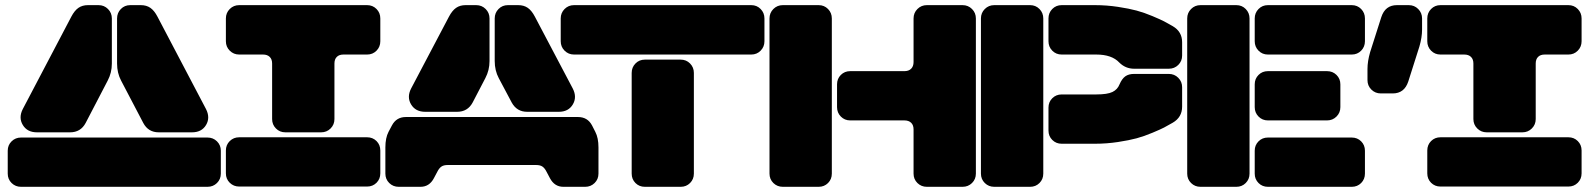

<svg xmlns="http://www.w3.org/2000/svg" viewBox="-20 -720 6125 740"><path d="M395 -409.2 310.1 -246.1Q291 -210 250 -210H122.1Q85 -210 67.9 -238.3Q50.8 -266.6 67.9 -299.8L254.9 -655.8Q267.1 -679.2 282.2 -689.7Q297.4 -700.2 318.8 -700.2H359.9Q381.3 -700.2 396.2 -685.3Q411.1 -670.4 411.1 -648.9V-475.1Q411.1 -439.5 395 -409.2ZM532.2 -246.1 446.8 -409.2Q431.2 -438.5 431.2 -475.1V-648.9Q431.2 -670.4 445.8 -685.3Q460.4 -700.2 481.9 -700.2H522.9Q544.4 -700.2 559.6 -689.7Q574.7 -679.2 586.9 -655.8L773.9 -299.8Q791 -266.6 774.2 -238.3Q757.3 -210 720.2 -210H591.8Q551.3 -210 532.2 -246.1ZM831.1 -139.2V-50.8Q831.1 -29.3 816.2 -14.6Q801.3 0 779.8 0H61Q39.6 0 24.7 -14.6Q9.8 -29.3 9.8 -50.8V-139.2Q9.8 -160.6 24.7 -175.3Q39.6 -189.9 61 -189.9H779.8Q801.3 -189.9 816.2 -175.3Q831.1 -160.6 831.1 -139.2Z M901.9 -700.2H1395Q1416.5 -700.2 1431.2 -685.3Q1445.8 -670.4 1445.8 -648.9V-561Q1445.8 -539.6 1431.2 -524.7Q1416.5 -509.8 1395 -509.8H1303.7Q1287.1 -509.8 1278.1 -500.7Q1269 -491.7 1269 -475.1V-261.2Q1269 -239.7 1254.2 -224.9Q1239.3 -210 1217.8 -210H1079.6Q1058.1 -210 1043.5 -224.9Q1028.8 -239.7 1028.8 -261.2V-475.1Q1028.8 -491.7 1019.5 -500.7Q1010.3 -509.8 993.7 -509.8H901.9Q880.4 -509.8 865.5 -524.7Q850.6 -539.6 850.6 -561V-648.9Q850.6 -670.4 865.5 -685.3Q880.4 -700.2 901.9 -700.2ZM1445.8 -140.1V-51.8Q1445.8 -30.3 1431.2 -15.6Q1416.5 -1 1395 -1H901.9Q880.4 -1 865.5 -15.6Q850.6 -30.3 850.6 -51.8V-140.1Q850.6 -161.6 865.5 -176.3Q880.4 -190.9 901.9 -190.9H1395Q1416.5 -190.9 1431.2 -176.3Q1445.8 -161.6 1445.8 -140.1Z M1774.4 -700.2H1815.4Q1836.9 -700.2 1851.8 -685.3Q1866.7 -670.4 1866.7 -648.9V-484.9Q1866.7 -449.2 1850.6 -418.9L1801.8 -325.2Q1782.7 -289.1 1741.7 -289.1H1618.7Q1581.5 -289.1 1564.5 -317.4Q1547.4 -345.7 1564.5 -378.9L1710.4 -655.8Q1722.7 -679.2 1737.8 -689.7Q1752.9 -700.2 1774.4 -700.2ZM1937.5 -700.2H1977.5Q1999 -700.2 2014.2 -689.7Q2029.3 -679.2 2041.5 -655.8L2187.5 -378.9Q2204.6 -345.7 2187.7 -317.4Q2170.9 -289.1 2133.8 -289.1H2011.7Q1972.2 -289.1 1952.6 -324.2L1902.3 -418.9Q1886.7 -448.2 1886.7 -484.9V-648.9Q1886.7 -670.4 1901.4 -685.3Q1916 -700.2 1937.5 -700.2ZM1544.4 -269H2207.5Q2244.6 -269 2261.7 -236.8L2274.4 -211.9Q2286.6 -188.5 2286.6 -151.9V-50.8Q2286.6 -29.3 2271.7 -14.6Q2256.8 0 2235.4 0H2151.4Q2117.2 0 2099.6 -33.2L2086.4 -58.1Q2079.6 -71.8 2070.8 -77.9Q2062 -84 2046.4 -84H1705.6Q1689.9 -84 1681.2 -77.9Q1672.4 -71.8 1665.5 -58.1L1652.3 -33.2Q1634.8 0 1600.6 0H1516.6Q1495.1 0 1480.2 -14.6Q1465.3 -29.3 1465.3 -50.8V-151.9Q1465.3 -188.5 1477.5 -211.9L1490.7 -236.8Q1507.8 -269 1544.4 -269Z M2875.5 -509.8H2192.4Q2170.9 -509.8 2156 -524.7Q2141.1 -539.6 2141.1 -561V-648.9Q2141.1 -670.4 2156 -685.3Q2170.9 -700.2 2192.4 -700.2H2875.5Q2897 -700.2 2911.6 -685.3Q2926.3 -670.4 2926.3 -648.9V-561Q2926.3 -539.6 2911.6 -524.7Q2897 -509.8 2875.5 -509.8ZM2603.5 0H2465.3Q2443.8 0 2429.2 -14.6Q2414.6 -29.3 2414.6 -50.8V-439Q2414.6 -460.4 2429.2 -475.3Q2443.8 -490.2 2465.3 -490.2H2603.5Q2625 -490.2 2639.6 -475.3Q2654.3 -460.4 2654.3 -439V-50.8Q2654.3 -29.3 2639.6 -14.6Q2625 0 2603.5 0Z M3186 -648.9V-50.8Q3186 -29.3 3171.4 -14.6Q3156.7 0 3135.3 0H2997.1Q2975.6 0 2960.7 -14.6Q2945.8 -29.3 2945.8 -50.8V-648.9Q2945.8 -670.4 2960.7 -685.3Q2975.6 -700.2 2997.1 -700.2H3135.3Q3156.7 -700.2 3171.4 -685.3Q3186 -670.4 3186 -648.9ZM3256.8 -445.8H3465.8Q3482.4 -445.8 3491.7 -455.1Q3501 -464.4 3501 -481V-648.9Q3501 -670.4 3515.9 -685.3Q3530.8 -700.2 3552.2 -700.2H3689.9Q3711.4 -700.2 3726.3 -685.3Q3741.2 -670.4 3741.2 -648.9V-50.8Q3741.2 -29.3 3726.3 -14.6Q3711.4 0 3689.9 0H3552.2Q3530.8 0 3515.9 -14.6Q3501 -29.3 3501 -50.8V-221.2Q3501 -237.8 3491.7 -246.8Q3482.4 -255.9 3465.8 -255.9H3256.8Q3235.4 -255.9 3220.7 -270.8Q3206.1 -285.6 3206.1 -307.1V-395Q3206.1 -416.5 3220.7 -431.2Q3235.4 -445.8 3256.8 -445.8Z M3950.2 0H3812Q3790.5 0 3775.6 -14.6Q3760.7 -29.3 3760.7 -50.8V-648.9Q3760.7 -670.4 3775.6 -685.3Q3790.5 -700.2 3812 -700.2H3950.2Q3971.7 -700.2 3986.3 -685.3Q4001 -670.4 4001 -648.9V-50.8Q4001 -29.3 3986.3 -14.6Q3971.7 0 3950.2 0ZM4205.1 -509.8H4071.8Q4050.3 -509.8 4035.6 -524.7Q4021 -539.6 4021 -561V-648.9Q4021 -670.4 4035.6 -685.3Q4050.3 -700.2 4071.8 -700.2H4200.2Q4245.1 -700.2 4288.6 -693.6Q4332 -687 4360.8 -679.2Q4389.6 -671.4 4421.6 -658Q4453.6 -644.5 4466.6 -637.7Q4479.5 -630.9 4500 -619.1Q4536.1 -598.1 4536.1 -557.1V-505.9Q4536.1 -484.4 4521.2 -469.7Q4506.3 -455.1 4484.9 -455.1H4351.1Q4317.9 -455.1 4293.9 -479Q4265.1 -509.8 4205.1 -509.8ZM4071.8 -356H4205.1Q4248 -356 4267.6 -365.5Q4287.1 -375 4294.9 -395Q4304.2 -416.5 4317.1 -425.8Q4330.1 -435.1 4351.1 -435.1H4484.9Q4506.3 -435.1 4521.2 -420.2Q4536.1 -405.3 4536.1 -383.8V-309.1Q4536.1 -268.1 4500 -247.1Q4479.5 -235.4 4466.6 -228.5Q4453.6 -221.7 4421.6 -208.3Q4389.6 -194.8 4360.8 -187Q4332 -179.2 4288.6 -172.6Q4245.1 -166 4200.2 -166H4071.8Q4050.3 -166 4035.6 -180.7Q4021 -195.3 4021 -216.8V-305.2Q4021 -326.7 4035.6 -341.3Q4050.3 -356 4071.8 -356Z M4745.1 0H4606.9Q4585.4 0 4570.6 -14.6Q4555.7 -29.3 4555.7 -50.8V-648.9Q4555.7 -670.4 4570.6 -685.3Q4585.4 -700.2 4606.9 -700.2H4745.1Q4766.6 -700.2 4781.2 -685.3Q4795.9 -670.4 4795.9 -648.9V-50.8Q4795.9 -29.3 4781.2 -14.6Q4766.6 0 4745.1 0ZM5189.9 -509.8H4866.7Q4845.2 -509.8 4830.6 -524.7Q4815.9 -539.6 4815.9 -561V-648.9Q4815.9 -670.4 4830.6 -685.3Q4845.2 -700.2 4866.7 -700.2H5189.9Q5211.4 -700.2 5226.1 -685.3Q5240.7 -670.4 5240.7 -648.9V-561Q5240.7 -539.6 5226.1 -524.7Q5211.4 -509.8 5189.9 -509.8ZM5094.7 -255.9H4866.7Q4845.2 -255.9 4830.6 -270.8Q4815.9 -285.6 4815.9 -307.1V-395Q4815.9 -416.5 4830.6 -431.2Q4845.2 -445.8 4866.7 -445.8H5094.7Q5116.2 -445.8 5131.1 -431.2Q5146 -416.5 5146 -395V-307.1Q5146 -285.6 5131.1 -270.8Q5116.2 -255.9 5094.7 -255.9ZM5189.9 0H4866.7Q4845.2 0 4830.6 -14.6Q4815.9 -29.3 4815.9 -50.8V-139.2Q4815.9 -160.6 4830.6 -175.3Q4845.2 -189.9 4866.7 -189.9H5189.9Q5211.4 -189.9 5226.1 -175.3Q5240.7 -160.6 5240.7 -139.2V-50.8Q5240.7 -29.3 5226.1 -14.6Q5211.4 0 5189.9 0Z M5363.8 -700.2H5409.7Q5431.2 -700.2 5446 -685.3Q5460.9 -670.4 5460.9 -648.9V-606Q5460.9 -576.2 5450.7 -541L5407.7 -405.8Q5392.6 -359.9 5347.7 -359.9H5301.8Q5280.3 -359.9 5265.4 -374.8Q5250.5 -389.6 5250.5 -411.1V-454.1Q5250.5 -483.9 5260.7 -519L5303.7 -653.8Q5318.8 -700.2 5363.8 -700.2ZM5531.7 -700.2H6024.9Q6046.4 -700.2 6061 -685.3Q6075.7 -670.4 6075.7 -648.9V-561Q6075.7 -539.6 6061 -524.7Q6046.4 -509.8 6024.9 -509.8H5933.6Q5917 -509.8 5908 -500.7Q5898.9 -491.7 5898.9 -475.1V-261.2Q5898.9 -239.7 5884 -224.9Q5869.1 -210 5847.7 -210H5710Q5688.5 -210 5673.6 -224.9Q5658.7 -239.7 5658.7 -261.2V-475.1Q5658.7 -491.7 5649.4 -500.7Q5640.1 -509.8 5623.5 -509.8H5531.7Q5510.3 -509.8 5495.6 -524.7Q5481 -539.6 5481 -561V-648.9Q5481 -670.4 5495.6 -685.3Q5510.3 -700.2 5531.7 -700.2ZM6075.7 -140.1V-51.8Q6075.7 -30.3 6061 -15.6Q6046.4 -1 6024.9 -1H5531.7Q5510.3 -1 5495.6 -15.6Q5481 -30.3 5481 -51.8V-140.1Q5481 -161.6 5495.6 -176.3Q5510.3 -190.9 5531.7 -190.9H6024.9Q6046.4 -190.9 6061 -176.3Q6075.7 -161.6 6075.7 -140.1Z"/></svg>

Font: Nastup Soft
Style: Regular
Weight: 400
Designer: Maksym Kobuzan
Foundry: Zakznak
Version: Version 1.020;hotconv 1.0.109;makeotfexe 2.5.65596